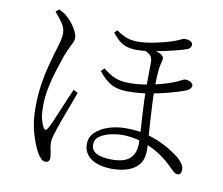

<svg xmlns="http://www.w3.org/2000/svg" viewBox="-85 -866 1170 1009"><g transform="rotate(10 500.0 -361.5)"><path d="M570 15Q525 15 490.5 3Q456 -9 436.5 -33Q417 -57 417 -91Q417 -127 443 -153Q469 -179 512 -193.5Q555 -208 608 -208Q681 -208 739.5 -188.5Q798 -169 839.5 -144Q881 -119 902 -100Q917 -86 925.5 -72.5Q934 -59 934 -43Q934 -32 929.5 -24.5Q925 -17 914 -17Q904 -17 895.5 -24Q887 -31 876 -41Q833 -86 785.5 -114Q738 -142 690 -156Q642 -170 595 -170Q565 -170 531 -162.5Q497 -155 473.5 -138.5Q450 -122 450 -93Q450 -63 478 -48Q506 -33 560 -33Q627 -33 656.5 -60.5Q686 -88 686 -141Q686 -161 684 -198.5Q682 -236 679 -280Q676 -324 674.5 -367Q673 -410 673 -441Q673 -467 673.5 -493.5Q674 -520 674 -542.5Q674 -565 674 -578Q673 -603 655 -615Q637 -627 622 -631L653 -644Q668 -641 680.5 -637.5Q693 -634 703.5 -630Q714 -626 723 -619Q731 -613 732.5 -605.5Q734 -598 730 -585Q722 -559 719.5 -522Q717 -485 717 -439Q717 -403 719.5 -355.5Q722 -308 725 -259Q728 -210 731 -170.5Q734 -131 734 -111Q734 -67 713.5 -39.5Q693 -12 656 1.5Q619 15 570 15ZM219 39Q206 39 195.5 29Q185 19 175 2Q157 -28 137.5 -89.5Q118 -151 118 -233Q118 -297 126.5 -354.5Q135 -412 147 -457Q159 -502 166 -527Q171 -543 177.5 -564Q184 -585 188.5 -605.5Q193 -626 193 -642Q193 -670 174 -697Q155 -724 134 -748L152 -762Q164 -756 176.5 -748.5Q189 -741 199 -731Q213 -719 227 -700.5Q241 -682 250.5 -662.5Q260 -643 260 -628Q260 -616 254 -604Q248 -592 238.5 -572.5Q229 -553 217 -521Q208 -494 193 -448.5Q178 -403 167 -350Q156 -297 156 -247Q156 -204 162.5 -178.5Q169 -153 179 -136Q184 -127 189.5 -126.5Q195 -126 201 -136Q209 -147 221.5 -176Q234 -205 248.5 -240Q263 -275 277 -307.5Q291 -340 299 -359L323 -347Q316 -327 305 -297.5Q294 -268 282 -236Q270 -204 260.5 -177.5Q251 -151 246 -136Q239 -114 234.5 -97Q230 -80 230 -68Q230 -45 235.5 -23Q241 -1 241 15Q241 25 235.5 32Q230 39 219 39ZM579 -400Q547 -400 520 -407.5Q493 -415 469.5 -433.5Q446 -452 423 -481L439 -498Q459 -483 478 -471Q497 -459 521.5 -452Q546 -445 582 -445Q618 -445 649 -449.5Q680 -454 699 -458Q738 -466 771 -476Q804 -486 826 -496Q846 -505 854 -509.5Q862 -514 866 -514Q872 -514 880 -513Q888 -512 894.5 -508Q901 -504 905.5 -499.5Q910 -495 910 -488Q910 -480 902.5 -471.5Q895 -463 878 -457Q844 -444 794 -431Q744 -418 699 -410Q668 -405 639 -402.5Q610 -400 579 -400ZM591 -623Q561 -623 538 -629.5Q515 -636 496 -651.5Q477 -667 457 -692L471 -707Q502 -686 527 -676.5Q552 -667 586 -667Q623 -667 662 -674.5Q701 -682 732.5 -690.5Q764 -699 776 -704Q800 -713 810.5 -718.5Q821 -724 829 -724Q841 -724 850 -721.5Q859 -719 865 -713.5Q871 -708 871 -699Q871 -692 866.5 -685.5Q862 -679 854 -675Q839 -669 807.5 -660.5Q776 -652 736.5 -643.5Q697 -635 658.5 -629Q620 -623 591 -623Z"/></g></svg>

Font: Noto Serif HK ExtraLight Light
Style: Regular
Weight: 300
Version: Version 2.002-H1;hotconv 1.1.0;makeotfexe 2.6.0